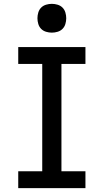

<svg xmlns="http://www.w3.org/2000/svg" viewBox="-20 -980 540 1000"><path d="M75 0V-88H200V-647H75V-735H425V-647H300V-88H425V0ZM250 -810Q235 -810 220 -814.5Q205 -819 194.5 -829.5Q184 -840 179.5 -855Q175 -870 175 -885Q175 -900 179.5 -915Q184 -930 194.5 -940.5Q205 -951 220 -955.5Q235 -960 250 -960Q265 -960 280 -955.5Q295 -951 305.5 -940.5Q316 -930 320.5 -915Q325 -900 325 -885Q325 -870 320.5 -855Q316 -840 305.5 -829.5Q295 -819 280 -814.5Q265 -810 250 -810Z"/></svg>

Font: Iosevka Semibold
Style: Regular
Weight: 600
Monospace: yes
Designer: Belleve Invis
Foundry: Belleve Invis
Version: Version 33.2.3; ttfautohint (v1.8.4)